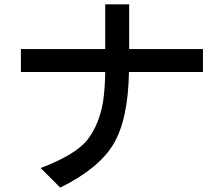

<svg xmlns="http://www.w3.org/2000/svg" viewBox="-20 -811 1040 892"><path d="M77.1 -476.6V-583H468.8V-791H580.1V-583H922.9V-476.6H579.1Q575.2 -254.9 506.8 -141.1Q438.5 -27.3 259.8 60.5L168.9 -30.3Q335.9 -93.8 389.2 -165.5Q442.4 -237.3 459 -339.8Q467.8 -399.4 468.8 -476.6Z"/></svg>

Font: GenEi M Gothic v2 Medium
Style: Regular
Weight: 500
Version: Version 2.0